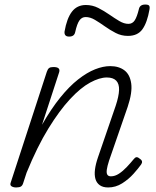

<svg xmlns="http://www.w3.org/2000/svg" viewBox="-20 -810 686 845"><path d="M456 15Q433 15 419 5Q405 -5 400 -22.5Q395 -40 398 -64Q401 -88 411 -117L489 -344Q503 -386 504 -413.5Q505 -441 491.5 -455Q478 -469 450 -469Q418 -469 376.5 -446.5Q335 -424 288.5 -374Q242 -324 193 -244.5Q144 -165 97 -50L82 -4Q79 6 72.5 10.5Q66 15 51 15Q39 15 31 10Q23 5 27 -6L186 -494Q190 -506 196 -510.5Q202 -515 215 -515Q232 -515 238 -509Q244 -503 240 -491L165 -261Q205 -331 245 -380.5Q285 -430 324 -460.5Q363 -491 398.5 -505Q434 -519 465 -519Q503 -519 527.5 -500.5Q552 -482 557.5 -442.5Q563 -403 542 -340L460 -103Q452 -78 450 -63Q448 -48 452.5 -41Q457 -34 468 -34Q486 -34 503.5 -45.5Q521 -57 538 -75Q555 -93 568 -109Q574 -117 580 -118Q586 -119 593 -113Q604 -106 605 -99.5Q606 -93 601 -86Q589 -69 567.5 -45Q546 -21 517.5 -3Q489 15 456 15ZM284 -649Q262 -649 264 -671Q274 -729 296.5 -758.5Q319 -788 358 -788Q387 -788 412.5 -775Q438 -762 461 -746Q484 -730 505 -717.5Q526 -705 545 -705Q563 -705 573 -720.5Q583 -736 591 -769Q595 -790 619 -790Q632 -790 636 -785.5Q640 -781 638 -769Q628 -711 607 -681.5Q586 -652 543 -652Q514 -652 489 -665Q464 -678 441.5 -694Q419 -710 398 -722.5Q377 -735 357 -735Q340 -735 329.5 -720Q319 -705 311 -669Q309 -659 302.5 -654Q296 -649 284 -649Z"/></svg>

Font: Playwrite US Trad ExtraLight
Style: Regular
Weight: 250
Designer: Veronika Burian, José Scaglione
Foundry: TypeTogether
Version: Version 1.003